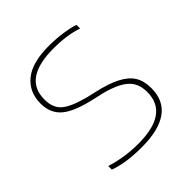

<svg xmlns="http://www.w3.org/2000/svg" viewBox="-183 -802 947 947"><g transform="rotate(-45 290.5 -329.0)"><path d="M511 -163.6Q511 -212.8 490.6 -246.3Q470.1 -279.9 423.5 -304Q376.8 -328.1 297.3 -345.6Q271.6 -351.6 250 -356.6Q163.1 -380.1 130.5 -409.7Q97.9 -439.3 97.9 -495.9Q97.9 -570.3 150.5 -606.6Q203.1 -642.9 307.4 -642.9Q402.6 -642.9 470.1 -619.5V-644.8Q445.3 -654 397.7 -661.1Q350.2 -668.2 299.2 -668.2Q183.8 -668.2 127.1 -621.8Q70.3 -575.4 70.3 -495.9Q70.3 -427.4 116.3 -388.6Q162.2 -349.7 275.7 -324.9Q330 -313.9 365.8 -301.5Q427.8 -279.9 455.4 -248.2Q483 -216.5 483 -163.6Q483 -14.2 271.6 -14.2Q220.6 -14.2 175.6 -21.4Q130.5 -28.5 88.7 -41.8V-16.5Q125.5 -3.2 170 3.4Q214.6 10.1 271.6 10.1Q389.2 10.1 450.1 -32.9Q511 -75.8 511 -163.6Z"/></g></svg>

Font: Arad-FD-VF Thin
Style: Regular
Weight: 100
Designer: Mohammad Darvishi
Version: Version 1.010;September 21, 2024;FontCreator 15.0.0.2992 64-